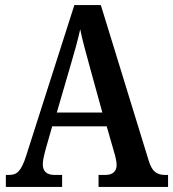

<svg xmlns="http://www.w3.org/2000/svg" viewBox="-20 -734 680 754"><path d="M3 0H224V-47H194C162 -47 148 -63 148 -89C148 -106 155 -131 159 -147L185 -238H399L428 -137C433 -121 438 -100 438 -86C438 -60 421 -47 394 -47H367V0H640V-47H629C596 -47 577 -60 564 -103L376 -714H272L83 -123C63 -60 46 -47 15 -47H3ZM203 -292 259 -484C273 -531 286 -578 295 -619C303 -578 317 -529 331 -477L382 -292Z"/></svg>

Font: Noto Serif Tamil Condensed SemiBold
Style: Italic
Weight: 600
Width: 3
Italic angle: -12°
Designer: Indian Type Foundry, Tom Grace, and the Monotype Design Team
Foundry: Monotype Imaging Inc.
Version: Version 2.003